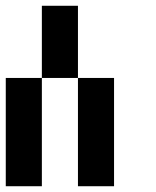

<svg xmlns="http://www.w3.org/2000/svg" viewBox="-20 -645 540 665"><path d="M125 -375V-625H250V-375ZM125 0H0V-375H125ZM375 0H250V-375H375Z"/></svg>

Font: Tiny5
Style: Regular
Weight: 400
Designer: Stefan Schmidt
Foundry: Made with Bits'n'Picas by Kreative Software
Version: Version 1.002; ttfautohint (v1.8.4.7-5d5b)